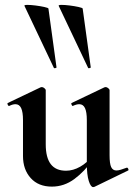

<svg xmlns="http://www.w3.org/2000/svg" viewBox="-20 -751 546 785"><path d="M192 12Q137 12 105.5 -23Q74 -58 74 -113V-260Q74 -293 66.5 -309Q59 -325 43 -325Q32 -325 18 -318Q14 -317 11.5 -323Q9 -329 12 -330L146 -394Q149 -395 151 -395Q156 -395 161.5 -390.5Q167 -386 167 -382V-161Q167 -107 187.5 -80Q208 -53 250 -53Q279 -53 308 -69.5Q337 -86 354 -111L360 -99Q326 -50 284 -19Q242 12 192 12ZM428 -382V-116Q428 -82 434.5 -68Q441 -54 456 -54Q463 -54 473.5 -57Q484 -60 497 -65Q501 -67 504 -61.5Q507 -56 504 -54L366 13Q364 14 361 14Q351 14 343 -11Q335 -36 335 -82V-260Q335 -293 327.5 -309Q320 -325 304 -325Q293 -325 278 -318Q275 -317 272.5 -323Q270 -329 273 -330L407 -394Q409 -395 412 -395Q417 -395 422.5 -390.5Q428 -386 428 -382ZM340 -474Q341 -471 346.5 -472.5Q352 -474 351 -476L318 -716Q317 -719 301 -722.5Q285 -726 265.5 -728.5Q246 -731 232 -731Q218 -731 220 -727ZM200 -474Q201 -471 206.5 -472.5Q212 -474 211 -476L178 -716Q177 -719 161 -722.5Q145 -726 125.5 -728.5Q106 -731 92 -731Q78 -731 80 -727Z"/></svg>

Font: Cormorant Infant Light
Style: Regular
Weight: 300
Designer: Christian Thalmann (Catharsis Fonts)
Foundry: Catharsis Fonts
Version: Version 4.001